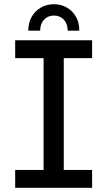

<svg xmlns="http://www.w3.org/2000/svg" viewBox="-20 -891 509 911"><path d="M235.8 -871Q270.2 -871 297.7 -854.9Q325.2 -838.8 340.8 -810.8Q356.4 -782.8 356.4 -745.4H301.2Q301.2 -778 283 -797.6Q264.8 -817.2 236.1 -817.2Q207.4 -817.2 189 -797.6Q170.6 -778 170.6 -745.4H114.2Q114.2 -782.8 130.1 -810.8Q146 -838.8 173.7 -854.9Q201.4 -871 235.8 -871ZM52 0V-84.8H186.8V-615.2H52V-700H417V-615.2H282.6V-84.8H417V0Z"/></svg>

Font: MuseoModerno Thin
Style: Regular
Weight: 100
Designer: Pablo Cosgaya, Héctor Gatti, Marcela Romero, and the Authors of The MuseoModerno Project.
Foundry: Omnibus-Type Team
Version: Version 1.003